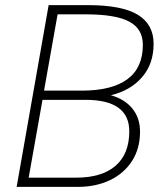

<svg xmlns="http://www.w3.org/2000/svg" viewBox="-20 -730 636 750"><path d="M45 0 170 -710H323Q456 -710 518 -672.5Q580 -635 580 -559Q580 -480 534.5 -428Q489 -376 413 -358Q467 -343 497 -306Q527 -269 527 -216Q527 -150 496 -101.5Q465 -53 410 -26.5Q355 0 284 0ZM314 -674H205L152 -376H300Q417 -376 477.5 -420.5Q538 -465 538 -555Q538 -617 485 -645.5Q432 -674 314 -674ZM92 -36H277Q378 -36 431.5 -82.5Q485 -129 485 -217Q485 -340 314 -340H146Z"/></svg>

Font: Livvic ExtraLight
Style: Italic
Weight: 275
Italic angle: -10°
Designer: Jacques Le Bailly, Baron von Fonthausen
Version: Version 1.001; ttfautohint (v1.8.2)